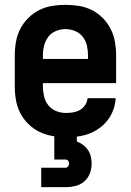

<svg xmlns="http://www.w3.org/2000/svg" viewBox="-20 -558 540 792"><path d="M252 8Q276 8 300.5 5Q325 2 347.5 -6.5Q370 -15 390 -29.5Q410 -44 424.5 -63Q439 -82 447.5 -105.5Q456 -129 457 -153H341Q340 -138 331.5 -125Q323 -112 310 -104.5Q297 -97 282 -94.5Q267 -92 252 -92Q232 -92 212.5 -99.5Q193 -107 180 -123Q167 -139 162 -159.5Q157 -180 157 -200V-215H459V-330Q459 -358 454 -386Q449 -414 436.5 -438.5Q424 -463 404 -483.5Q384 -504 359 -516.5Q334 -529 306 -533.5Q278 -538 250 -538Q222 -538 194.5 -533.5Q167 -529 142 -516.5Q117 -504 96.5 -483.5Q76 -463 63.5 -438.5Q51 -414 46 -386Q41 -358 41 -330V-200Q41 -172 46 -144Q51 -116 64 -91Q77 -66 97.5 -46Q118 -26 143 -14Q168 -2 196 3Q224 8 252 8ZM343 -315H157V-330Q157 -350 162 -370Q167 -390 179 -406Q191 -422 210.5 -430Q230 -438 250 -438Q270 -438 289.5 -430Q309 -422 321.5 -406Q334 -390 338.5 -370Q343 -350 343 -330ZM150 214H250Q271 214 291.5 209Q312 204 327.5 190.5Q343 177 350.5 157.5Q358 138 358 117Q358 102 354.5 87.5Q351 73 343 61Q335 49 323 40Q311 31 297 26V0H204V100H250Q257 100 261 105Q265 110 265 117Q265 123 261 128.5Q257 134 250 134H150Z"/></svg>

Font: Iosevka SS09
Style: Bold
Weight: 700
Monospace: yes
Designer: Belleve Invis
Foundry: Belleve Invis
Version: Version 5.2.1; ttfautohint (v1.8.3)